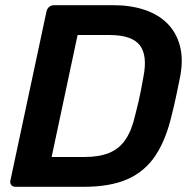

<svg xmlns="http://www.w3.org/2000/svg" viewBox="-20 -720 742 740"><path d="M40 0Q29 0 23.5 -7Q18 -14 20 -24L159 -675Q161 -686 169 -693Q177 -700 188 -700H417Q483 -700 536 -682.5Q589 -665 624 -630.5Q659 -596 673 -545Q687 -494 675 -428Q666 -384 659 -350Q652 -316 641 -273Q619 -180 578.5 -119.5Q538 -59 471.5 -29.5Q405 0 302 0ZM179 -115H307Q363 -115 401.5 -131Q440 -147 464 -182.5Q488 -218 501 -276Q509 -306 514 -328.5Q519 -351 523.5 -373.5Q528 -396 533 -425Q549 -507 518.5 -546Q488 -585 402 -585H279Z"/></svg>

Font: Rubik Light Medium
Style: Italic
Weight: 500
Italic angle: -12°
Version: Version 2.104